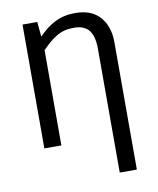

<svg xmlns="http://www.w3.org/2000/svg" viewBox="-96 -776 865 1052"><g transform="rotate(-10 336.0 -249.5)"><path d="M394 -701.2Q485.8 -701.2 532.5 -647.5Q579.1 -593.8 579.1 -506.8V202.1H483.9V-487.8Q483.9 -555.7 457.8 -589.4Q431.6 -623 374 -623Q345.2 -623 321 -616.9Q296.9 -610.8 274.9 -597.2Q252.9 -583.5 235.6 -568.6Q218.3 -553.7 194.8 -529.8V0H100.1V-689H182.1L189.9 -606Q233.9 -652.3 282.7 -676.8Q331.5 -701.2 394 -701.2Z"/></g></svg>

Font: FiraGO
Style: Regular
Weight: 400
Designer: bBox Type
Foundry: bBox Type GmbH
Version: Version 1.001;PS 001.001;hotconv 1.0.88;makeotf.lib2.5.64775